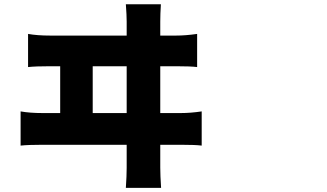

<svg xmlns="http://www.w3.org/2000/svg" viewBox="-20 -822 1540 905"><path d="M417 -289.1H577.1V-509.8H417ZM735.4 -289.1H832Q877.9 -289.1 930.7 -296.9V-135.7Q901.4 -139.6 832 -139.6H735.4V-32.2Q735.4 3.9 739.3 63.5H573.2Q577.1 5.9 577.1 -30.3V-139.6H180.7Q112.3 -139.6 77.1 -135.7V-296.9Q121.1 -289.1 180.7 -289.1H263.7V-509.8H216.8Q147.5 -509.8 112.3 -505.9V-662.1Q156.2 -654.3 216.8 -654.3H577.1V-719.7Q577.1 -750 573.2 -801.8H738.3Q735.4 -755.9 735.4 -719.7V-654.3H809.6Q854.5 -654.3 909.2 -662.1V-505.9Q878.9 -509.8 809.6 -509.8H735.4Z"/></svg>

Font: Bpmf Zihi Sans Heavy
Style: Heavy
Weight: 900
Foundry: But Ko
Version: Version 1.320